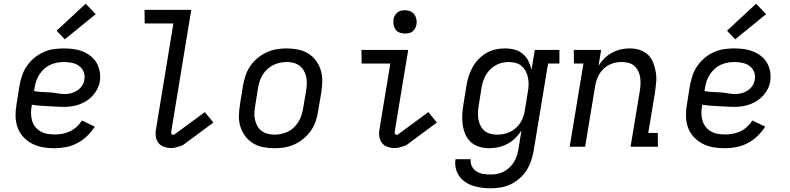

<svg xmlns="http://www.w3.org/2000/svg" viewBox="-20 -788 4240 1031"><path d="M272 8Q240 8 209 2.5Q178 -3 151.5 -17Q125 -31 104.5 -53.5Q84 -76 74 -104.5Q64 -133 63.5 -165Q63 -197 69 -230L85 -330Q90 -357 99 -383.5Q108 -410 125 -434.5Q142 -459 164.5 -477.5Q187 -496 213.5 -508Q240 -520 267.5 -524Q295 -528 322 -528Q349 -528 375 -524.5Q401 -521 424.5 -511.5Q448 -502 467.5 -486.5Q487 -471 499 -450Q511 -429 515.5 -403.5Q520 -378 516 -351Q513 -331 503 -311Q493 -291 478 -274.5Q463 -258 444 -246Q425 -234 405 -227Q385 -220 364 -217Q343 -214 322 -214Q301 -214 279.5 -215.5Q258 -217 236.5 -218Q215 -219 193.5 -220.5Q172 -222 151 -226L150 -218Q146 -198 146.5 -178Q147 -158 152.5 -139.5Q158 -121 169.5 -106.5Q181 -92 197.5 -82.5Q214 -73 233.5 -69.5Q253 -66 273 -66Q294 -66 314.5 -69.5Q335 -73 355 -82.5Q375 -92 392 -107.5Q409 -123 420 -141L489 -108Q472 -81 447.5 -57.5Q423 -34 394 -19Q365 -4 334 2Q303 8 272 8ZM328 -283Q345 -283 362.5 -287.5Q380 -292 395.5 -302.5Q411 -313 421 -328.5Q431 -344 433 -361Q437 -383 429 -402.5Q421 -422 404.5 -434Q388 -446 366.5 -450.5Q345 -455 323 -455Q305 -455 286.5 -451.5Q268 -448 250 -440Q232 -432 217.5 -418.5Q203 -405 192 -388.5Q181 -372 175 -354Q169 -336 166 -318L163 -299Q184 -295 204.5 -294Q225 -293 246 -292Q267 -291 287 -287Q307 -283 328 -283ZM328 -577 284 -623 440 -768 494 -712Z M899 7Q879 7 860.5 0.5Q842 -6 830.5 -21Q819 -36 816.5 -56Q814 -76 818 -96L911 -662H757L756 -735H1007L900 -84Q898 -77 900.5 -70.5Q903 -64 910 -64Q913 -64 916 -65.5Q919 -67 921 -69L1080 -186L1126 -130L968 -13Q964 -10 960.5 -8Q957 -6 953 -5Q939 0 925.5 3.5Q912 7 899 7Z M1454 8Q1423 8 1393 2Q1363 -4 1338.5 -19Q1314 -34 1296.5 -57.5Q1279 -81 1270.5 -109Q1262 -137 1263 -168Q1264 -199 1269 -230L1285 -330Q1290 -357 1299 -383.5Q1308 -410 1324 -433.5Q1340 -457 1363 -476Q1386 -495 1412 -507Q1438 -519 1465 -523.5Q1492 -528 1519 -528Q1550 -528 1580 -522Q1610 -516 1634.5 -501Q1659 -486 1676.5 -462.5Q1694 -439 1702.5 -411Q1711 -383 1710.5 -352Q1710 -321 1705 -290L1688 -190Q1684 -163 1675 -136.5Q1666 -110 1649.5 -86.5Q1633 -63 1610.5 -44Q1588 -25 1562 -13Q1536 -1 1508.5 3.5Q1481 8 1454 8ZM1454 -65Q1472 -65 1491 -69Q1510 -73 1527 -81.5Q1544 -90 1558 -103.5Q1572 -117 1582 -133Q1592 -149 1598 -166.5Q1604 -184 1607 -202L1624 -302Q1627 -321 1627.5 -340Q1628 -359 1624 -376.5Q1620 -394 1611 -409.5Q1602 -425 1588 -435.5Q1574 -446 1556 -450.5Q1538 -455 1519 -455Q1501 -455 1482.5 -451Q1464 -447 1447 -438.5Q1430 -430 1415.5 -416.5Q1401 -403 1391 -387Q1381 -371 1375 -353.5Q1369 -336 1366 -318L1350 -218Q1347 -199 1346 -180Q1345 -161 1349.5 -143.5Q1354 -126 1362.5 -110.5Q1371 -95 1385.5 -84.5Q1400 -74 1417.5 -69.5Q1435 -65 1454 -65Z M2099 7Q2079 7 2060.5 0.5Q2042 -6 2030.5 -21Q2019 -36 2016.5 -56Q2014 -76 2018 -96L2076 -447H1922L1921 -520H2172L2100 -84Q2098 -77 2100.5 -70.5Q2103 -64 2110 -64Q2113 -64 2116 -65.5Q2119 -67 2121 -69L2280 -186L2326 -130L2168 -13Q2164 -10 2160.5 -8Q2157 -6 2153 -5Q2139 0 2125.5 3.5Q2112 7 2099 7ZM2154 -608Q2139 -608 2125.5 -613Q2112 -618 2104 -629.5Q2096 -641 2093.5 -655.5Q2091 -670 2093 -685Q2095 -695 2100.5 -705Q2106 -715 2114.5 -721.5Q2123 -728 2133.5 -730.5Q2144 -733 2155 -733Q2170 -733 2183.5 -727.5Q2197 -722 2205 -710.5Q2213 -699 2216 -684.5Q2219 -670 2216 -655Q2214 -645 2208.5 -635Q2203 -625 2194.5 -618.5Q2186 -612 2175.5 -610Q2165 -608 2154 -608Z M2616 223Q2591 223 2567 220Q2543 217 2520 209.5Q2497 202 2478 189Q2459 176 2446 157.5Q2433 139 2427.5 115.5Q2422 92 2426 67H2508Q2505 87 2514 105Q2523 123 2539.5 133Q2556 143 2575.5 146Q2595 149 2616 149Q2633 149 2651 145.5Q2669 142 2685.5 133.5Q2702 125 2716 111.5Q2730 98 2740 81.5Q2750 65 2755.5 47.5Q2761 30 2764 13L2780 -87Q2766 -65 2746.5 -46Q2727 -27 2704 -15Q2681 -3 2656 2.5Q2631 8 2607 8Q2579 8 2553 0Q2527 -8 2508 -25.5Q2489 -43 2478.5 -67.5Q2468 -92 2464.5 -119Q2461 -146 2462.5 -174Q2464 -202 2469 -230L2485 -330Q2489 -355 2497 -379.5Q2505 -404 2517.5 -427Q2530 -450 2549.5 -470Q2569 -490 2592 -503.5Q2615 -517 2640.5 -522.5Q2666 -528 2691 -528Q2718 -528 2743 -521.5Q2768 -515 2787 -499Q2806 -483 2817 -461Q2828 -439 2834 -414L2852 -520H2984V-447H2923L2845 25Q2840 51 2831 77.5Q2822 104 2807 127.5Q2792 151 2769.5 170.5Q2747 190 2721.5 202Q2696 214 2669 218.5Q2642 223 2616 223ZM2650 -65Q2667 -65 2684.5 -68.5Q2702 -72 2718.5 -79.5Q2735 -87 2749 -99.5Q2763 -112 2773 -127Q2783 -142 2789 -159Q2795 -176 2798 -193L2814 -293Q2818 -313 2818.5 -332Q2819 -351 2815.5 -369.5Q2812 -388 2803.5 -404.5Q2795 -421 2781.5 -433Q2768 -445 2749.5 -450Q2731 -455 2712 -455Q2695 -455 2677 -451Q2659 -447 2642.5 -438Q2626 -429 2612.5 -415.5Q2599 -402 2589.5 -386Q2580 -370 2574.5 -352.5Q2569 -335 2566 -318L2550 -218Q2547 -199 2546.5 -180.5Q2546 -162 2549.5 -144.5Q2553 -127 2561 -111.5Q2569 -96 2582.5 -85Q2596 -74 2613.5 -69.5Q2631 -65 2650 -65Z M3039 0 3113 -447H3062L3061 -520H3208L3194 -435Q3207 -456 3225.5 -474.5Q3244 -493 3266.5 -505Q3289 -517 3313 -522.5Q3337 -528 3361 -528Q3389 -528 3415 -520Q3441 -512 3459.5 -494Q3478 -476 3487.5 -451.5Q3497 -427 3501.5 -400.5Q3506 -374 3503.5 -346Q3501 -318 3497 -290L3461 -74H3512L3513 0H3366L3416 -302Q3419 -321 3419.5 -339.5Q3420 -358 3417 -375.5Q3414 -393 3406 -408.5Q3398 -424 3385 -435Q3372 -446 3354.5 -450.5Q3337 -455 3318 -455Q3301 -455 3284 -451.5Q3267 -448 3251 -440Q3235 -432 3222 -419.5Q3209 -407 3199.5 -392Q3190 -377 3184.5 -360.5Q3179 -344 3176 -327L3122 0Z M3872 8Q3840 8 3809 2.5Q3778 -3 3751.5 -17Q3725 -31 3704.5 -53.5Q3684 -76 3674 -104.5Q3664 -133 3663.5 -165Q3663 -197 3669 -230L3685 -330Q3690 -357 3699 -383.5Q3708 -410 3725 -434.5Q3742 -459 3764.5 -477.5Q3787 -496 3813.5 -508Q3840 -520 3867.5 -524Q3895 -528 3922 -528Q3949 -528 3975 -524.5Q4001 -521 4024.5 -511.5Q4048 -502 4067.5 -486.5Q4087 -471 4099 -450Q4111 -429 4115.5 -403.5Q4120 -378 4116 -351Q4113 -331 4103 -311Q4093 -291 4078 -274.5Q4063 -258 4044 -246Q4025 -234 4005 -227Q3985 -220 3964 -217Q3943 -214 3922 -214Q3901 -214 3879.5 -215.5Q3858 -217 3836.5 -218Q3815 -219 3793.5 -220.5Q3772 -222 3751 -226L3750 -218Q3746 -198 3746.5 -178Q3747 -158 3752.5 -139.5Q3758 -121 3769.5 -106.5Q3781 -92 3797.5 -82.5Q3814 -73 3833.5 -69.5Q3853 -66 3873 -66Q3894 -66 3914.5 -69.5Q3935 -73 3955 -82.5Q3975 -92 3992 -107.5Q4009 -123 4020 -141L4089 -108Q4072 -81 4047.5 -57.5Q4023 -34 3994 -19Q3965 -4 3934 2Q3903 8 3872 8ZM3928 -283Q3945 -283 3962.5 -287.5Q3980 -292 3995.5 -302.5Q4011 -313 4021 -328.5Q4031 -344 4033 -361Q4037 -383 4029 -402.5Q4021 -422 4004.5 -434Q3988 -446 3966.5 -450.5Q3945 -455 3923 -455Q3905 -455 3886.5 -451.5Q3868 -448 3850 -440Q3832 -432 3817.5 -418.5Q3803 -405 3792 -388.5Q3781 -372 3775 -354Q3769 -336 3766 -318L3763 -299Q3784 -295 3804.5 -294Q3825 -293 3846 -292Q3867 -291 3887 -287Q3907 -283 3928 -283ZM3928 -577 3884 -623 4040 -768 4094 -712Z"/></svg>

Font: Iosevka Plex Etoile
Style: Italic
Weight: 400
Italic angle: -9°
Designer: Belleve Invis
Foundry: Belleve Invis
Version: Version 25.1.1; ttfautohint (v1.8.4)